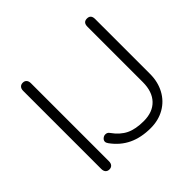

<svg xmlns="http://www.w3.org/2000/svg" viewBox="-167 -914 1127 1127"><g transform="rotate(-45 397.0 -350.0)"><path d="M116 -26V-674Q116 -691 124.5 -700.5Q133 -710 148 -710Q163 -710 171.5 -700.5Q180 -691 180 -674V-26Q180 -9 171.5 0.5Q163 10 148 10Q133 10 124.5 0.5Q116 -9 116 -26ZM252 -104Q244 -115 244 -124Q244 -136 255 -145Q265 -153 276 -153Q293 -153 302 -139Q337 -90 380.5 -69Q424 -48 491 -48Q566 -48 607.5 -91.5Q649 -135 649 -214V-674Q649 -710 681 -710Q713 -710 713 -674V-218Q713 -152 685 -100Q657 -48 606.5 -19Q556 10 491 10Q412 10 353 -18Q294 -46 252 -104Z"/></g></svg>

Font: Kodchasan Light
Style: Regular
Weight: 300
Version: Version 1.000; ttfautohint (v1.6)